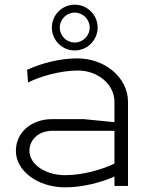

<svg xmlns="http://www.w3.org/2000/svg" viewBox="-20 -796 658 822"><path d="M202 -678C202 -623.9 245.9 -580 300 -580C354.1 -580 398 -623.9 398 -678C398 -732.1 354.1 -776 300 -776C245.9 -776 202 -732.1 202 -678ZM236 -678C236 -713.3 264.7 -742 300 -742C335.3 -742 364 -713.3 364 -678C364 -642.7 335.3 -614 300 -614C264.7 -614 236 -642.7 236 -678ZM528 0V-360C528 -462.7 430.8 -546 311 -546C236 -546 156.6 -525.3 96 -497L100 -442.8C150.6 -468.6 238 -494 314 -494C400.1 -494 470 -434 470 -360V-273L338.2 -286H204C113.5 -286 48 -228.8 48 -149.9C48 -63.8 142.5 6.1 259 6.1C331.6 6.1 409.8 -13.6 470 -40.2V0ZM470 -95.9C418.8 -70.3 334 -46 259 -46C174.5 -46 106 -92.5 106 -149.9C106 -199.8 147.2 -236 204 -236H470Z"/></svg>

Font: Resamitz
Style: Regular
Weight: 500
Designer: gluk
Foundry: gluk
Version: Version 0.047